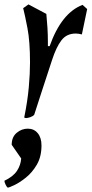

<svg xmlns="http://www.w3.org/2000/svg" viewBox="-42 -505 415 870"><path d="M76 30Q68 30 68 26Q83 -48 88.5 -110Q94 -172 94 -222Q94 -317 82.5 -377Q71 -437 63 -468L87 -485L168 -442Q171 -411 173 -379.5Q175 -348 175 -315V-296H183Q236 -446 332 -483L353 -464L329 -349Q322 -351 314.5 -352Q307 -353 301 -353Q260 -353 236.5 -322.5Q213 -292 194 -233.5Q175 -175 147 -90L113 15Q107 22 95 26Q83 30 76 30ZM-6 345Q-10 345 -16 333Q-22 321 -22 314Q18 295 35 269Q52 243 54 213L11 151Q11 116 33.5 97Q56 78 84 78Q112 78 129 98.5Q146 119 146 154Q146 205 125 241Q104 277 75 300Q46 323 22.5 334Q-1 345 -6 345Z"/></svg>

Font: Julee
Style: Regular
Weight: 400
Designer: Julian Tunni
Foundry: Julian Tunni
Version: Version 1.002; ttfautohint (v1.8.4.7-5d5b);gftools[0.9.23]